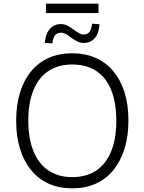

<svg xmlns="http://www.w3.org/2000/svg" viewBox="-20 -1017 786 1045"><path d="M373 8Q302 8 246 -17Q190 -42 150 -90.5Q110 -139 89 -206.5Q68 -274 68 -360Q68 -446 89 -513.5Q110 -581 149.5 -629Q189 -677 245.5 -702Q302 -727 373 -727Q444 -727 500.5 -702Q557 -677 597 -629Q637 -581 658 -513.5Q679 -446 679 -361Q679 -275 657.5 -207Q636 -139 596.5 -90.5Q557 -42 500.5 -17Q444 8 373 8ZM373 -53Q449 -53 502.5 -88Q556 -123 584.5 -192Q613 -261 613 -360Q613 -459 585 -527.5Q557 -596 503.5 -631Q450 -666 373 -666Q298 -666 244.5 -631Q191 -596 162.5 -527.5Q134 -459 134 -360Q134 -262 162.5 -193Q191 -124 244.5 -88.5Q298 -53 373 -53ZM230 -946V-997H516V-946ZM435 -783Q417 -783 400.5 -791.5Q384 -800 363 -815Q346 -829 334.5 -834Q323 -839 313 -839Q290 -839 279.5 -825.5Q269 -812 265 -781L224 -783Q227 -818 238.5 -840.5Q250 -863 268.5 -874.5Q287 -886 311 -886Q330 -886 345.5 -878Q361 -870 381 -856Q399 -843 411 -836Q423 -829 434 -829Q456 -829 467 -843.5Q478 -858 481 -888L522 -885Q518 -834 495 -808.5Q472 -783 435 -783Z"/></svg>

Font: Nunitoga
Style: Light
Weight: 300
Designer: Vernon Adams
Foundry: Vernon Adams
Version: Version 1.0